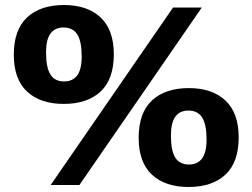

<svg xmlns="http://www.w3.org/2000/svg" viewBox="-20 -737 1006 765"><path d="M182 0 669.5 -707H784L296.5 0ZM233.5 -323Q140.5 -323 87.8 -372.2Q35 -421.5 35 -519Q35 -618 87.8 -667.5Q140.5 -717 235 -717Q328 -717 380.8 -667.5Q433.5 -618 433.5 -520.5Q433.5 -421.5 380.8 -372.2Q328 -323 233.5 -323ZM235.5 -412.5Q269.5 -412.5 287.5 -436.5Q305.5 -460.5 305.5 -512Q305.5 -572 288 -599.8Q270.5 -627.5 233 -627.5Q199 -627.5 181.2 -603.5Q163.5 -579.5 163.5 -528Q163.5 -468 180.8 -440.2Q198 -412.5 235.5 -412.5ZM731 8Q638 8 585.2 -41.2Q532.5 -90.5 532.5 -188Q532.5 -287 585.2 -336.5Q638 -386 732.5 -386Q825.5 -386 878.2 -336.5Q931 -287 931 -189.5Q931 -90.5 878.2 -41.2Q825.5 8 731 8ZM733 -81.5Q767 -81.5 785 -105.5Q803 -129.5 803 -181Q803 -241 785.5 -268.8Q768 -296.5 730.5 -296.5Q696.5 -296.5 678.8 -272.5Q661 -248.5 661 -197Q661 -137 678.2 -109.2Q695.5 -81.5 733 -81.5Z"/></svg>

Font: Newsreader Caption
Style: Bold
Weight: 700
Designer: Hugues Gentile
Foundry: Production Type
Version: Version 1.001